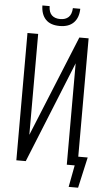

<svg xmlns="http://www.w3.org/2000/svg" viewBox="-70 -1035 679 1217"><g transform="rotate(5 269.5 -426.5)"><path d="M415 139 452 -57H519L475 139ZM70 0V-810H138V-168L400 -810H459V0H391V-645L130 0ZM269 -872Q210 -872 180 -903.5Q150 -935 149 -992H195Q196 -952 215.5 -934Q235 -916 269 -916Q302 -916 321.5 -934Q341 -952 343 -992H390Q389 -935 358 -903.5Q327 -872 269 -872Z"/></g></svg>

Font: Oswald Light
Style: Regular
Weight: 300
Designer: Vernon Adams
Foundry: Vernon Adams
Version: Version 4.103;gftools[0.9.33.dev8+g029e19f]